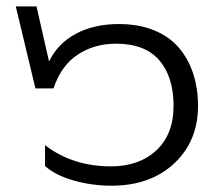

<svg xmlns="http://www.w3.org/2000/svg" viewBox="-20 -571 695 606"><path d="M332 15.1Q270.5 15.1 213.4 -1Q156.2 -17.1 122.1 -46.9V-112.8Q209.5 -45.9 330.1 -45.9Q418.9 -45.9 473.4 -96.4Q527.8 -147 527.8 -236.8Q527.8 -328.1 482.9 -380.6Q438 -433.1 346.2 -433.1Q277.3 -433.1 225.1 -398.4Q172.9 -363.8 148.9 -292H91.8L29.8 -550.8H95.2L134.8 -377Q162.1 -433.6 219.5 -464.4Q276.9 -495.1 355 -495.1Q418 -495.1 466.3 -475.3Q514.6 -455.6 544.7 -420.2Q574.7 -384.8 589.8 -338.4Q605 -292 605 -236.8Q605 -125.5 529.8 -55.2Q454.6 15.1 332 15.1Z"/></svg>

Font: Prompt Light
Style: Regular
Weight: 300
Designer: Katatrad Team
Foundry: CadsonDemak
Version: Version 1.000;PS 001.000;hotconv 1.0.88;makeotf.lib2.5.64775